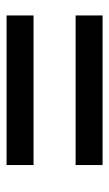

<svg xmlns="http://www.w3.org/2000/svg" viewBox="106 -615 332 584"><g transform="rotate(-90 272.0 -323.0)"><path d="M517 -177H62V-259H517ZM517 -387H62V-469H517Z"/></g></svg>

Font: Source Serif Pro
Style: Bold Italic
Weight: 700
Italic angle: -12°
Designer: Frank Grießhammer
Foundry: Adobe Systems Incorporated
Version: Version 3.001;hotconv 1.0.111;makeotfexe 2.5.65597